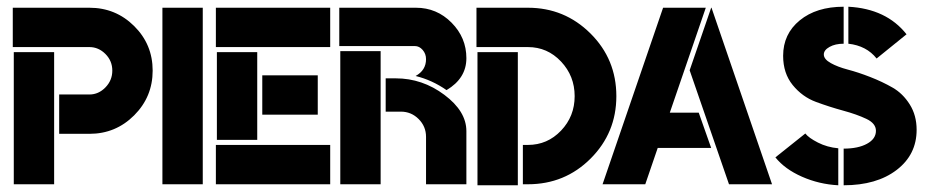

<svg xmlns="http://www.w3.org/2000/svg" viewBox="-20 -548 2755 571"><path d="M21 0V-393H141V0ZM246 -408H18V-525H246Q324 -525 379 -470.5Q434 -416 434 -338Q434 -260 379 -205Q324 -150 246 -150H156V-267H246Q273 -267 293.5 -288Q314 -309 314 -338Q314 -367 293.5 -387.5Q273 -408 246 -408Z M463 0V-525H583V0Z M625 -132V-393H745V-132ZM760 -324H925V-207H760ZM622 -117H962V0H622ZM622 -525H962V-408H622Z M1157 -315Q1236 -315 1301.5 -266Q1367 -217 1367 -158V0H1247V-141Q1247 -172 1225 -194Q1203 -216 1172 -216H1127V-315ZM992 0V-396H1112V0ZM1308 -280Q1265 -310 1216 -322Q1247 -339 1247 -372Q1247 -388 1237 -399.5Q1227 -411 1214 -411H989V-525H1217Q1279 -525 1323 -480.5Q1367 -436 1367 -375Q1367 -315 1308 -280Z M1400 3V-393H1520V3ZM1535 -117H1550Q1608 -117 1648.5 -159.5Q1689 -202 1689 -262Q1689 -322 1648.5 -365Q1608 -408 1550 -408H1397V-525H1550Q1659 -525 1736 -448.5Q1813 -372 1813 -262Q1813 -153 1736.5 -76.5Q1660 0 1550 0H1535Z M2095 -525H2096L2276 0H2148L2031 -339ZM1936 -108 1899 0H1772L1952 -525H2079L1972 -213H2058L2095 -108Z M2489 -418Q2464 -418 2447 -408.5Q2430 -399 2430 -386Q2430 -372 2450.5 -360.5Q2471 -349 2501.5 -341Q2532 -333 2568 -319Q2604 -305 2634.5 -287.5Q2665 -270 2685.5 -237.5Q2706 -205 2706 -162Q2706 -88 2646.5 -42.5Q2587 3 2489 3V-106Q2532 -106 2558.5 -120.5Q2585 -135 2585 -159Q2585 -181 2556.5 -194.5Q2528 -208 2487.5 -219Q2447 -230 2406.5 -245Q2366 -260 2337.5 -295Q2309 -330 2309 -382Q2309 -447 2358.5 -487.5Q2408 -528 2489 -528ZM2473 -107V3Q2416 0 2365 -22.5Q2314 -45 2286 -80L2375 -151Q2385 -138 2412.5 -124Q2440 -110 2473 -107ZM2503 -418V-528Q2616 -522 2676 -446L2587 -374Q2557 -412 2503 -418Z"/></svg>

Font: BroshK
Style: Medium
Weight: 500
Designer: gluk
Foundry: gluk
Version: Version 0.60